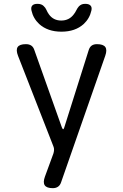

<svg xmlns="http://www.w3.org/2000/svg" viewBox="-20 -970 640 1000"><path d="M255 10Q223 10 213 -5Q203 -20 214 -50L258 -170Q261 -179 261.5 -189Q262 -199 258 -208L74 -679Q62 -710 72 -725Q82 -740 115 -740Q132 -740 143 -732.5Q154 -725 159 -709L302 -307Q306 -297 309 -297Q312 -297 315 -307L442 -709Q447 -725 457.5 -732.5Q468 -740 485 -740Q518 -740 528.5 -725Q539 -710 528 -679L298 -20Q293 -5 282 2.5Q271 10 255 10ZM144 -915Q140 -932 148 -941Q156 -950 175 -950Q186 -950 194 -947Q202 -944 207 -939Q217 -930 222 -918Q227 -906 235 -895Q258 -863 299 -863Q340 -863 364 -895Q372 -905 377.5 -916.5Q383 -928 391 -937Q397 -943 404.5 -946.5Q412 -950 424 -950Q443 -950 451.5 -941Q460 -932 456 -915Q447 -874 416 -845Q372 -805 300 -805Q228 -805 184 -845Q153 -874 144 -915Z"/></svg>

Font: Maple Mono NF
Style: Regular
Weight: 400
Monospace: yes
Designer: subframe7536
Version: Version 7.000